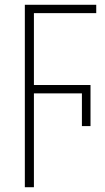

<svg xmlns="http://www.w3.org/2000/svg" viewBox="-20 -550 439 804"><path d="M122 234V-159H323V-22H359V-194H122V-495H383V-530H84V234Z"/></svg>

Font: Noto Sans Condensed ExtraLight
Style: Regular
Weight: 200
Width: 3
Designer: Monotype Design Team
Foundry: Monotype Imaging Inc.
Version: Version 2.013